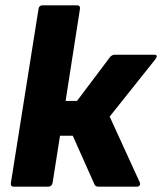

<svg xmlns="http://www.w3.org/2000/svg" viewBox="-20 -703 610 723"><path d="M560 -497Q569 -497 570 -492.5Q571 -488 566 -481L393 -264L506 -17Q509 -10 506 -5Q503 0 495 0H351Q340 0 336 -8L254 -192H206L178 -14Q175 0 161 0H32Q19 0 21 -14L125 -669Q127 -683 140 -683H270Q283 -683 281 -669L227 -323H270L395 -489Q403 -497 412 -497Z"/></svg>

Font: Sofia Sans Black
Style: Italic
Weight: 900
Italic angle: -9°
Version: Version 4.100-B